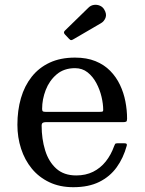

<svg xmlns="http://www.w3.org/2000/svg" viewBox="-20 -770 603 800"><path d="M52.5 -250Q52.5 -197.5 67.8 -150.5Q83 -103.5 112.5 -67.5Q142 -31.5 185.5 -10.8Q229 10 285.5 10Q349 10 393.5 -12Q438 -34 466 -72.8Q494 -111.5 508 -162.5Q509.5 -168 507.5 -170.5Q505.5 -173 498 -173H469Q461.5 -173 459.5 -169.8Q457.5 -166.5 455.5 -161Q442.5 -124.5 420.5 -97Q398.5 -69.5 367.8 -54.2Q337 -39 297.5 -39Q246 -39 214.2 -67.8Q182.5 -96.5 168 -144Q153.5 -191.5 153.5 -246.5Q153.5 -255 157.8 -258Q162 -261 170 -261H491.5Q502 -261 505.8 -263.2Q509.5 -265.5 509.5 -275.5Q509.5 -311 502.5 -347.2Q495.5 -383.5 480 -416.2Q464.5 -449 439.2 -474.8Q414 -500.5 377.8 -515.2Q341.5 -530 292.5 -530Q232 -530 187 -509Q142 -488 112 -450Q82 -412 67.2 -361Q52.5 -310 52.5 -250ZM169.5 -304Q160.5 -304 158 -306.5Q155.5 -309 155.5 -316.5Q155.5 -356 170.5 -395Q185.5 -434 216 -460Q246.5 -486 292.5 -486Q323 -486 345 -468.5Q367 -451 381.5 -423.8Q396 -396.5 403 -366.8Q410 -337 410 -312Q410 -307 407.8 -305.5Q405.5 -304 395.5 -304ZM267.5 -608.5Q273 -602.5 276.8 -602.8Q280.5 -603 287 -607L401 -673.5Q414 -681 419.8 -696.2Q425.5 -711.5 414.5 -730Q408 -741.5 395.8 -746.5Q383.5 -751.5 370.8 -749.5Q358 -747.5 348.5 -738L250.5 -642.5Q242.5 -635 250.5 -626.5Z"/></svg>

Font: Besley
Style: Regular
Weight: 400
Designer: Owen Earl
Foundry: indestructible type*
Version: Version 4.000